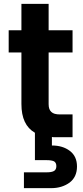

<svg xmlns="http://www.w3.org/2000/svg" viewBox="-20 -711 428 995"><path d="M249 43C249 43 249 -1 249 -1C249 -1 249 -1 249 -1C253 0 259 0 268 0C268 0 356 0 356 0C356 0 356 -118 356 -118C356 -118 291 -118 291 -118C291 -118 291 -118 291 -118C270 -118 255 -122 246 -131C237 -139 232 -152 232 -171C232 -171 232 -439 232 -439C232 -439 356 -439 356 -439C356 -439 356 -554 356 -554C356 -554 232 -554 232 -554C232 -554 232 -691 232 -691C232 -691 91 -691 91 -691C91 -691 91 -554 91 -554C91 -554 25 -554 25 -554C25 -554 25 -439 25 -439C25 -439 91 -439 91 -439C91 -439 91 -172 91 -172C91 -172 91 -172 91 -172C91 -99 114 -50 161 -23C161 -23 161 119 161 119C161 119 223 119 223 119C223 119 223 119 223 119C239 119 251 121 260 125C268 130 272 138 272 150C272 150 272 150 272 150C272 162 268 170 260 175C251 180 239 182 223 182C223 182 104 182 104 182C104 182 104 264 104 264C104 264 246 264 246 264C246 264 246 264 246 264C283 264 315 254 341 235C366 216 379 188 379 152C379 152 379 152 379 152C379 117 367 90 342 71C317 52 286 43 249 43Z"/></svg>

Font: Girnar Poppins
Style: SemiBold
Weight: 500
Designer: Ninad Kale (Devanagari), Jonny Pinhorn (Latin)
Foundry: Indian Type Foundry
Version: ""